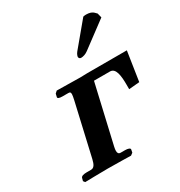

<svg xmlns="http://www.w3.org/2000/svg" viewBox="-161 -782 835 893"><g transform="rotate(-30 256.0 -335.5)"><path d="M415 -670 310 -544C301 -533 299 -523 299 -520C299 -514 304 -509 311 -509C321 -509 336 -513 349 -523L486 -625L480 -649C472 -655 466 -672 430 -672C425 -672 418 -671 415 -670ZM120 -75C114 -49 106 -35 90 -35H67C48 -35 37 -31 35 -23L31 -8L38 1C38 1 124 -1 160 -1C198 -1 284 1 284 1L296 -8L299 -23C301 -31 288 -35 272 -35H249C238 -35 234 -42 234 -53C234 -59 235 -66 237 -75L309 -387H395C426 -387 431 -343 431 -294V-271L488 -276L512 -433H299C287 -433 273 -432 261 -432L136 -434L125 -424L121 -407C120 -401 128 -397 145 -397H176C186 -397 189 -395 189 -384C189 -378 187 -368 184 -354Z"/></g></svg>

Font: Linux Libertine O
Style: Bold Italic
Weight: 700
Italic angle: -11.5°
Designer: Philipp H. Poll
Foundry: Philipp H. Poll
Version: Version 4.1.0